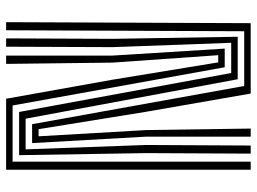

<svg xmlns="http://www.w3.org/2000/svg" viewBox="-126 -714 840 628"><g transform="rotate(-90 294.0 -400.0)"><path d="M52.8 0V-800H285L347.2 -452.5L404 -106.2H427.5L403.2 -452.2L399 -800H426.2V-452.2L449 -85H388L263 -778.8H79.2V0ZM105.5 0 107.2 -342.8 100.5 -757.5H241.8L369.2 -63.8H468L453.8 -452.2L455.2 -800H482.5L481 -452.2L487.8 -42.5H348.8L219.8 -736.2H119.5L133.8 -342.8L132 0ZM161 0V-342.8L140 -715H201.8L326.8 -21.2H505.8L509 -800H535.5L532.2 0H302L241.8 -345.8L185.5 -693.8H162.2L182.5 -342.8L187.5 0Z"/></g></svg>

Font: Big Shoulders Inline Text Thin ExtraBold
Style: Regular
Weight: 800
Version: Version 2.002